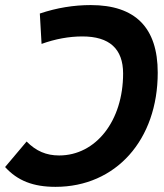

<svg xmlns="http://www.w3.org/2000/svg" viewBox="-39 -723 645 753"><path d="M316.9 -703.1C251 -703.1 183.6 -692.4 117.2 -669.9L124 -550.8C178.2 -570.3 231.9 -580.1 284.2 -580.1C390.1 -580.1 443.8 -531.7 443.8 -434.6C443.8 -249.5 337.4 -113.3 192.9 -113.3C142.6 -113.3 102.5 -130.4 65.4 -168L-19 -67.9C29.8 -14.2 91.3 9.8 178.7 9.8C415.5 9.8 579.6 -174.3 579.6 -438C579.6 -614.7 491.7 -703.1 316.9 -703.1Z"/></svg>

Font: Cascadia Code
Style: Bold Italic
Weight: 700
Italic angle: -10°
Monospace: yes
Designer: Aaron Bell
Foundry: Saja Typeworks
Version: Version 2404.023